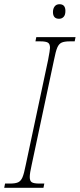

<svg xmlns="http://www.w3.org/2000/svg" viewBox="-43 -890 378 910"><path d="M-19 -20H4Q30 -20 43 -26Q56 -32 63.5 -49.5Q71 -67 79 -108L185 -606Q194 -653 194 -663Q194 -682 184 -688Q174 -694 148 -694H125L129 -714H315L311 -694H288Q262 -694 249 -688Q236 -682 228.5 -664.5Q221 -647 213 -606L107 -108Q98 -69 98 -51Q98 -32 108 -26Q118 -20 144 -20H167L163 0H-23ZM208 -833Q208 -849 216 -859.5Q224 -870 239 -870Q267 -870 267 -838Q267 -819 258.5 -810Q250 -801 237 -801Q208 -801 208 -833Z"/></svg>

Font: Noto Serif CondThin
Style: Italic
Weight: 250
Width: 3
Italic angle: -12°
Designer: Monotype Design Team
Foundry: Monotype Imaging Inc.
Version: Version 1.001